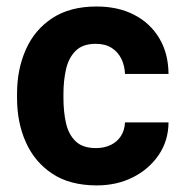

<svg xmlns="http://www.w3.org/2000/svg" viewBox="-20 -558 562 588"><path d="M276.4 9.8Q194.3 9.8 140.4 -25.9Q86.4 -61.5 59.3 -122.1Q32.2 -182.6 32.2 -257.3V-271Q32.2 -345.7 59.1 -406.2Q85.9 -466.8 140.1 -502.4Q194.3 -538.1 275.9 -538.1Q341.3 -538.1 390.4 -512.9Q439.5 -487.8 467.5 -441.4Q495.6 -395 496.1 -331.5H362.8Q361.8 -356.9 351.6 -377.9Q341.3 -398.9 321.8 -411.4Q302.2 -423.8 273.4 -423.8Q232.9 -423.8 211.4 -402.1Q189.9 -380.4 182.1 -345.5Q174.3 -310.5 174.3 -271V-257.3Q174.3 -216.8 181.9 -181.9Q189.5 -147 211.2 -125.7Q232.9 -104.5 273.9 -104.5Q299.8 -104.5 319.6 -114.3Q339.4 -124 350.6 -141.8Q361.8 -159.7 362.8 -183.1H496.1Q495.6 -127 466.1 -83.5Q436.5 -40 387.2 -15.1Q337.9 9.8 276.4 9.8Z"/></svg>

Font: Heebo
Style: Bold
Weight: 700
Designer: Oded Ezer
Foundry: Ezer Type House
Version: Version 3.100